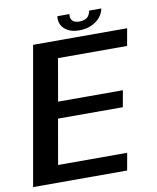

<svg xmlns="http://www.w3.org/2000/svg" viewBox="-101 -857 754 925"><g transform="rotate(-10 275.5 -395.0)"><path d="M-14.5 0H445.5L460.5 -84H122.5L161 -304H478L492.5 -384.5H175.5L211.5 -591H549.5L564.5 -675H104.5ZM336 -705Q370.5 -705 396.5 -717Q422.5 -729 438.5 -748.2Q454.5 -767.5 458.5 -790.5H399.5Q397 -778 391 -768Q385 -758 373.2 -752.5Q361.5 -747 343 -747Q326.5 -747 317 -752.8Q307.5 -758.5 304 -768Q300.5 -777.5 302.5 -790.5H243.5Q240 -767.5 249.5 -748.2Q259 -729 281 -717Q303 -705 336 -705Z"/></g></svg>

Font: Anybody Thin Medium
Style: Italic
Weight: 500
Italic angle: -10°
Version: Version 1.113;gftools[0.9.25]